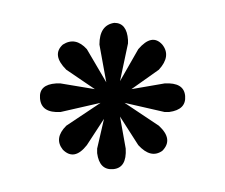

<svg xmlns="http://www.w3.org/2000/svg" viewBox="-20 -635 197 168"><path d="M80 -615Q91 -615 92 -600V-597L85 -564L101 -592Q113 -606 122 -596Q130 -586 119 -574L95 -557L124 -562Q141 -563 142 -551Q143 -539 128 -537H124L89 -545L119 -525Q132 -513 122 -503Q112 -496 101 -508L85 -533L90 -505Q91 -488 79 -487Q67 -486 65 -501V-505L71 -531L56 -508Q45 -494 35 -504Q27 -514 38 -525L68 -545L33 -537Q16 -536 15 -549Q14 -561 29 -562H33L63 -557L38 -574Q25 -587 35 -596Q46 -603 56 -592L73 -563L67 -596Q67 -613 80 -615Z"/></svg>

Font: Sagha
Style: Regular
Weight: 400
Designer: MUHAMMAD YONI
Version: Version 001.000